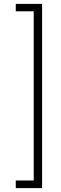

<svg xmlns="http://www.w3.org/2000/svg" viewBox="-20 -831 314 985"><path d="M196 134H61V95H153V-773H61V-811H196Z"/></svg>

Font: DM Sans 12pt ExtraLight
Style: Regular
Weight: 250
Version: Version 4.004;gftools[0.9.30]